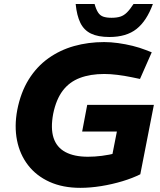

<svg xmlns="http://www.w3.org/2000/svg" viewBox="-20 -917 788 947"><path d="M376.2 9.5Q289.7 9.5 224.4 -20Q159.2 -49.5 118.4 -102.4Q77.6 -155.4 63.9 -224.9Q50.1 -294.4 65.1 -374.5Q82.1 -461.5 121.6 -525Q161.2 -588.5 218.2 -629.2Q275.2 -670 345.2 -689.8Q415.2 -709.5 493.7 -709.5Q526.2 -709.5 562.4 -704.5Q598.6 -699.5 634.1 -690.8Q669.5 -682 698.4 -670.6L728.4 -659L670.5 -527.6L629.6 -536.1Q593.6 -543.6 558.8 -547.8Q524.1 -552.1 494.1 -552.1Q425.5 -552.1 373.8 -532.5Q322.2 -512.9 289.5 -469.8Q256.9 -426.7 242.4 -356Q228.9 -283.9 244.2 -237Q259.5 -190.1 302.7 -167Q345.8 -143.9 414.1 -143.9Q447.1 -143.9 482.4 -148.4Q517.8 -152.9 555.8 -162.4L527.9 -123L556.5 -268.2H385.2L410.2 -399.9H739L672 -57.4Q634.5 -38.5 584 -23.2Q533.5 -8 479.6 0.8Q425.6 9.5 376.2 9.5ZM519.7 -734.5Q463.6 -734.5 428.9 -751.3Q394.2 -768 376.5 -804Q358.8 -840 353.2 -897.4H446.5Q454 -870.4 463.8 -855.4Q473.5 -840.3 489.5 -834.8Q505.6 -829.3 530.1 -829.3Q555.2 -829.3 573 -834.8Q590.7 -840.3 606 -855.4Q621.2 -870.4 638.7 -897.4H734.1Q703.6 -813.9 653.5 -774.2Q603.5 -734.5 519.7 -734.5Z"/></svg>

Font: REM Medium
Style: Italic
Weight: 500
Italic angle: -11°
Designer: Octavio Pardo
Foundry: Ashler Design
Version: Version 1.005;gftools[0.9.28]